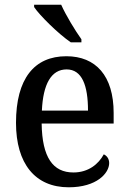

<svg xmlns="http://www.w3.org/2000/svg" viewBox="-20 -786 547 816"><path d="M281 -606H326V-619C299 -657 260 -721 240 -766H125V-756C148 -721 228 -642 281 -606ZM272 10C391 10 444 -50 444 -93C444 -112 433 -125 421 -130C399 -89 356 -53 292 -53C205 -53 159 -117 157 -261H463V-306C463 -464 387 -547 262 -547C126 -547 48 -452 48 -264C48 -91 129 10 272 10ZM354 -316H158C163 -429 198 -491 263 -491C329 -491 354 -422 354 -316Z"/></svg>

Font: Noto Serif Devanagari SemiCondensed Medium
Style: Regular
Weight: 500
Width: 4
Designer: Universal Thirst, Indian Type Foundry and the Monotype Design Team
Foundry: Monotype Imaging Inc.
Version: Version 2.004